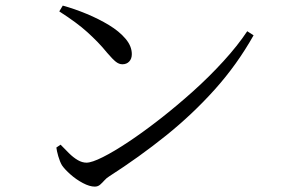

<svg xmlns="http://www.w3.org/2000/svg" viewBox="-20 -703 1040 699"><path d="M208.5 -682.6Q251.1 -670.9 295.2 -652.6Q339.4 -634.3 376.9 -611.6Q414.3 -588.9 437.1 -561.9Q459.9 -535 459.9 -506Q459.9 -489 450.4 -479Q440.9 -469 425.5 -469Q413.4 -469 401.7 -478.2Q390 -487.4 370.2 -510.6Q352.2 -532.7 334.7 -550.6Q317.1 -568.6 297.9 -586Q278.6 -603.5 253.8 -621.8Q229 -640.2 195.8 -661.5ZM880.1 -589.3 903.2 -574.4Q843.4 -468.1 762.3 -377.6Q681.1 -287.1 584.1 -209.2Q487.1 -131.3 377.5 -60.9Q368 -55.2 360.2 -46.4Q352.3 -37.5 344.3 -30.5Q336.4 -23.6 324.9 -23.6Q306.2 -23.6 281.7 -36.6Q257.3 -49.5 236.6 -67.9Q215.8 -86.3 205.6 -101.2Q198 -114.1 192.2 -134.1Q186.5 -154.1 185.2 -165.9L200.5 -176.3Q216.1 -160.2 231.5 -144.9Q246.9 -129.6 263 -120.2Q279.1 -110.8 295 -110.8Q314.1 -110.8 354.4 -131Q394.8 -151.2 448.8 -187.2Q502.8 -223.2 562.9 -270.1Q623 -317 682.6 -370.4Q742.2 -423.9 793.5 -480.2Q844.9 -536.4 880.1 -589.3Z"/></svg>

Font: Early Summer Mincho VF
Style: Regular
Weight: 250
Designer: GuiWonder
Version: Version 1.002